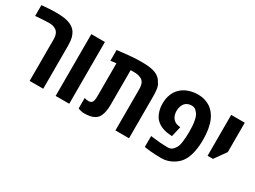

<svg xmlns="http://www.w3.org/2000/svg" viewBox="-45 -1165 2251 1698"><g transform="rotate(30 1080.5 -316.0)"><path d="M266.1 0V-420.4Q266.1 -459 254.9 -482.9Q243.7 -506.8 218.8 -517.6Q208 -523.9 193.1 -526.9Q178.2 -529.8 161.1 -529.8Q144 -529.8 119.6 -528.6Q95.2 -527.3 69.3 -525.6Q43.5 -523.9 21 -521.5V-632.3Q63 -636.7 99.1 -638.7Q135.3 -640.6 164.6 -640.6Q220.2 -640.6 255.4 -635Q290.5 -629.4 316.9 -617.2Q341.8 -605.5 358.6 -589.1Q375.5 -572.8 386.2 -547.9Q398.4 -521.5 401.6 -490.5Q404.8 -459.5 404.8 -419.9V0Z M531.7 0V-630.9H670.4V0Z M825.7 7.8Q811 7.8 794.9 4.2Q778.8 0.5 763.2 -6.3V-112.3Q784.7 -105.5 805.2 -105.5Q833.5 -105.5 843.3 -124.3Q853 -143.1 853 -179.2V-518.6Q838.9 -517.6 824.5 -515.6Q810.1 -513.7 795.4 -511.2V-621.1Q830.6 -625.5 870.8 -629.9Q911.1 -634.3 953.9 -637.5Q996.6 -640.6 1038.1 -640.6Q1080.1 -640.6 1109.9 -637.5Q1139.6 -634.3 1161.6 -628.2Q1183.6 -622.1 1201.2 -612.3Q1218.8 -602.1 1231.4 -589.4Q1244.1 -576.7 1252.9 -559.1Q1271 -535.6 1275.9 -502Q1280.8 -468.3 1280.8 -422.9V0H1142.1V-419.9Q1142.1 -462.4 1129.2 -486.1Q1116.2 -509.8 1088.4 -518.6Q1072.8 -526.4 1046.9 -528.3Q1035.6 -528.8 1022 -529.1Q1008.3 -529.3 992.2 -528.8V-179.2Q992.2 -144.5 987.8 -115.5Q983.4 -86.4 973.1 -63.5Q959.5 -31.2 932.6 -15.6Q912.1 -2.4 884.5 2.7Q856.9 7.8 825.7 7.8Z M1611.3 9.8Q1584.5 9.8 1554.9 8.3Q1525.4 6.8 1500 4.4Q1474.6 2 1460.4 -0.5L1440.4 -3.4V-114.7Q1489.7 -108.4 1533.4 -104.7Q1577.1 -101.1 1621.1 -101.1Q1639.6 -101.1 1655.3 -110.8Q1670.9 -120.6 1681.6 -137.7Q1692.9 -151.4 1699 -171.1Q1705.1 -190.9 1707.5 -211.4Q1710.4 -236.3 1712.2 -260.7Q1713.9 -285.2 1713.9 -313Q1713.9 -349.1 1711.9 -376.2Q1710 -403.3 1705.1 -427.7Q1701.2 -449.7 1693.8 -468Q1686.5 -486.3 1674.8 -498Q1662.6 -515.1 1648.7 -521.7Q1634.8 -528.3 1618.7 -528.3Q1594.2 -528.3 1576.4 -520Q1558.6 -511.7 1548.3 -499Q1536.6 -484.4 1530 -463.9Q1523.4 -443.4 1523.4 -419.9Q1523.4 -399.4 1529.5 -379.2Q1535.6 -358.9 1545.9 -347.2Q1554.7 -335.9 1568.4 -326.9Q1582 -317.9 1600.1 -315.4L1624.5 -311L1600.1 -206.1L1570.3 -209Q1544.9 -210.4 1519.8 -217.8Q1494.6 -225.1 1475.6 -235.4Q1460 -243.7 1445.6 -255.9Q1431.2 -268.1 1420.4 -282.7Q1404.8 -305.2 1394.3 -339.4Q1383.8 -373.5 1383.8 -417Q1383.8 -468.8 1400.9 -510.7Q1418 -552.7 1448.2 -580.6Q1481.9 -611.3 1526.1 -626Q1570.3 -640.6 1616.2 -640.6Q1657.7 -640.6 1691.2 -629.9Q1724.6 -619.1 1749 -601.6Q1769.5 -586.9 1789.3 -562.5Q1809.1 -538.1 1822.8 -505.9Q1837.9 -471.2 1846.4 -422.9Q1855 -374.5 1855 -315.4Q1855 -249.5 1844.5 -197.3Q1834 -145 1815.4 -109.4Q1798.3 -76.7 1773.4 -53.5Q1748.5 -30.3 1722.7 -17.6Q1703.1 -6.8 1676 1.5Q1648.9 9.8 1611.3 9.8Z M1960 -213.4V-630.9H2098.6V-331.1L2015.1 -213.4Z"/></g></svg>

Font: Open Sans SemiCondensed
Style: Bold
Weight: 700
Width: 4
Designer: Monotype Design Team
Foundry: Monotype Imaging Inc.
Version: Version 3.003